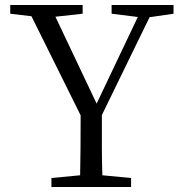

<svg xmlns="http://www.w3.org/2000/svg" viewBox="-20 -749 728 769"><path d="M579 -680 388 -288Q388 -214 388 -157.5Q388 -101 390 -47L505 -36V0H186V-36L301 -47Q302 -100 302.5 -157Q303 -214 303 -287L106 -684L21 -694V-729H311V-694L202 -682L367 -334L532 -681L427 -694V-729H675V-694Z"/></svg>

Font: Shippori Mincho TTF
Style: Regular
Weight: 400
Version: Version 2.100